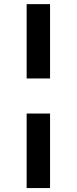

<svg xmlns="http://www.w3.org/2000/svg" viewBox="-20 -827 379 946"><path d="M226.6 -267.6V99.6H111.3V-267.6ZM226.6 -440.4H111.3V-806.6H226.6Z"/></svg>

Font: Pretendard JP SemiBold
Style: Regular
Weight: 600
Designer: Base glyphs from Inter by Rasmus Andersson; Hangeul glyphs from Noto Sans CJK(Source Han Sans) by Jang Soo-young and Kan
Foundry: Kil Hyung-jin
Version: Version 1.309